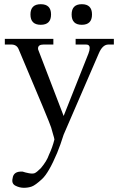

<svg xmlns="http://www.w3.org/2000/svg" viewBox="-20 -642 576 914"><path d="M69 -407Q60 -430 34 -430H3V-457H234V-430H187Q161 -430 161 -411Q161 -406 164 -400L283 -90L401 -387Q407 -402 407 -414Q407 -430 390 -430H340V-457H522V-430H496Q468 -430 450 -387L283 -1Q268 47 252 86Q212 181 180 210.5Q148 240 131 246Q114 252 93.5 252Q73 252 53.5 242Q34 232 40 207Q44 172 88 175Q99 179 117 182.5Q135 186 144.5 182.5Q154 179 174 159Q203 125 213 95Q230 59 239 22Q238 14 233 -1.5Q228 -17 223.5 -35Q219 -53 69 -407ZM369.5 -622Q418 -622 418 -573Q418 -524 369.5 -524Q321 -524 321 -573Q321 -622 369.5 -622ZM174 -622Q223 -622 223 -573Q223 -524 174 -524Q125 -524 125 -573Q125 -622 174 -622Z"/></svg>

Font: GFS Didot
Style: Regular
Weight: 400
Designer: Takis Katsoulidis and George D. Matthiopoulos
Foundry: Takis Katsoulidis and George D. Matthiopoulos
Version: Version 1.0